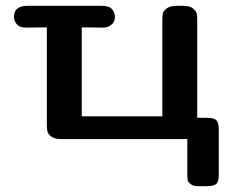

<svg xmlns="http://www.w3.org/2000/svg" viewBox="-20 -478 804 660"><path d="M28 -420Q28 -458 75 -458H329Q356 -458 365.5 -446Q375 -434 375 -421Q375 -413 372.5 -405.5Q370 -398 359.5 -390.5Q349 -383 332 -383Q331 -383 304.5 -383.5Q278 -384 261 -384V-78H538V-410Q538 -424 540 -432.5Q542 -441 553.5 -449.5Q565 -458 586 -458H610Q633 -458 644 -448.5Q655 -439 656.5 -430.5Q658 -422 658 -405V-73H693Q714 -73 723 -65.5Q732 -58 732 -35V124Q732 148 722.5 155Q713 162 692 162H661Q644 162 635 154.5Q626 147 625 140.5Q624 134 624 122V0H191Q168 0 156.5 -8.5Q145 -17 143 -26.5Q141 -36 141 -53V-384Q124 -384 98 -383.5Q72 -383 71 -383Q47 -383 37.5 -395Q28 -407 28 -420Z"/></svg>

Font: CMU Sans Serif
Style: Bold
Weight: 700
Version: Version 0.7.0